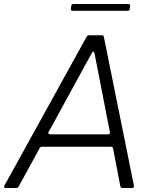

<svg xmlns="http://www.w3.org/2000/svg" viewBox="-47 -939 755 959"><path d="M-18 0Q-24 0 -26 -3.5Q-28 -7 -25 -12L386 -756Q390 -763 398 -763H461Q471 -763 472 -754L622 -11V-9Q622 0 613 0H565Q556 0 554 -9L518 -197Q517 -206 507 -206H163Q155 -206 151 -199L46 -7Q42 0 34 0ZM493 -268Q498 -268 500.5 -271Q503 -274 502 -279L425 -673Q423 -681 419 -681Q415 -681 412 -675L196 -280L194 -275Q194 -272 196.5 -270Q199 -268 203 -268ZM316 -885Q311 -885 308.5 -888Q306 -891 307 -896L309 -910Q310 -919 320 -919H594Q599 -919 601.5 -916Q604 -913 603 -908L601 -894Q600 -885 590 -885Z"/></svg>

Font: Open Sauce Two Light Italic
Style: Regular
Weight: 300
Italic angle: -10°
Designer: Alfredo Marco Pradil
Foundry: Creative Sauce Fz LLC
Version: Version 1.477